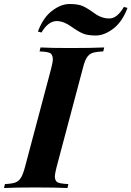

<svg xmlns="http://www.w3.org/2000/svg" viewBox="-61 -947 662 967"><path d="M283.2 -20 278.8 0Q220.7 -2.9 116.2 -2.9Q11.7 -2.9 -41 0L-36.1 -20Q-1.5 -21.5 16.1 -27.8Q33.7 -34.2 44.4 -51.8Q55.2 -69.3 64.9 -106L196.8 -602.1Q205.1 -633.8 205.1 -649.4Q205.1 -665 196.3 -675.8Q187.5 -686.5 138.2 -688L143.1 -708Q192.4 -705.1 295.9 -705.1Q399.4 -705.1 463.9 -708L459 -688Q421.9 -686.5 404.3 -680.2Q386.7 -673.8 376 -656.7Q365.2 -639.6 356 -602.1L224.1 -106Q215.3 -71.8 215.3 -57.1Q215.3 -42.5 224.1 -32.2Q232.9 -22 283.2 -20ZM225.1 -840.8Q181.6 -840.8 147.9 -783.2L129.9 -788.1Q156.2 -858.4 201.2 -892.6Q246.1 -926.8 289.1 -926.8Q332 -926.8 355.5 -916.5Q378.9 -906.2 415 -879.9Q451.2 -853.5 490.2 -854Q528.8 -854 563 -912.1L581.1 -907.2Q554.7 -836.9 509.8 -802.7Q464.8 -768.6 422.4 -768.1Q379.9 -768.1 356.4 -778.3Q333 -788.1 295.9 -814.5Q258.8 -840.8 225.1 -840.8Z"/></svg>

Font: PlayfairDisplay-BoldItalic
Style: Bold Italic
Weight: 700
Italic angle: -14.9847°
Designer: Claus Eggers Sørensen
Foundry: Claus Eggers Sørensen
Version: Version 1.002;PS 001.002;hotconv 1.0.70;makeotf.lib2.5.58329